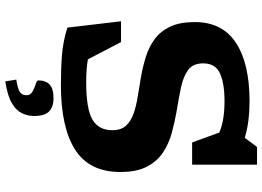

<svg xmlns="http://www.w3.org/2000/svg" viewBox="-156 -632 1016 744"><g transform="rotate(90 352.0 -260.0)"><path d="M646.5 -218.5Q646.5 -98.5 560.2 -43.2Q474 12 310 12Q245 12 192.5 7.8Q140 3.5 87 -13L62.5 -221H143L210 -92.5Q247.5 -86 299 -86Q401 -86 442.8 -109.8Q484.5 -133.5 484.5 -187.5Q484.5 -221.5 466.5 -240.8Q448.5 -260 418.5 -270.2Q388.5 -280.5 351 -286.2Q313.5 -292 274.5 -299Q235.5 -306 198.2 -317.8Q161 -329.5 131 -351.8Q101 -374 83.2 -411.5Q65.5 -449 65.5 -507Q65.5 -613.5 145.8 -666.2Q226 -719 372.5 -719Q411.5 -719 445.8 -714.8Q480 -710.5 514 -700.5L549.5 -748H618V-496.5H532L493.5 -602Q468.5 -612.5 438.5 -617.2Q408.5 -622 372 -622Q302.5 -622 264 -604.2Q225.5 -586.5 225.5 -539Q225.5 -500 251.2 -481Q277 -462 320.5 -453Q364 -444 416 -435.5Q455 -428.5 495.5 -417.5Q536 -406.5 570.2 -384Q604.5 -361.5 625.5 -321.8Q646.5 -282 646.5 -218.5ZM288.5 185Q325.5 179 337.2 170.5Q349 162 349 145Q349 129.5 334.5 121.8Q320 114 305.8 109.5Q291.5 105 291.5 99.5Q291.5 71 307.5 55.8Q323.5 40.5 361 40.5Q393 40.5 411.2 57.2Q429.5 74 429.5 116Q429.5 140 419 162.5Q408.5 185 379.8 202Q351 219 295.5 227.5Z"/></g></svg>

Font: Newsreader Caption SemiBold
Style: Regular
Weight: 600
Designer: Hugues Gentile
Foundry: Production Type
Version: Version 1.001